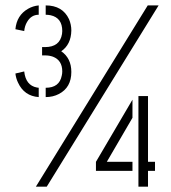

<svg xmlns="http://www.w3.org/2000/svg" viewBox="-20 -704 644 724"><path d="M152.3 -337.9V-373Q204.1 -373 212.9 -418.9Q214.8 -426.8 214.8 -434.6Q214.8 -476.6 179.7 -490.2Q166 -495.1 149.4 -495.1H138.7V-526.4H149.4Q206.1 -526.4 213.9 -576.2Q214.8 -582 214.8 -586.9Q214.8 -636.7 170.9 -646.5Q161.1 -648.4 152.3 -648.4V-683.6Q215.8 -683.6 240.2 -631.8Q249 -611.3 249 -588.9Q248 -536.1 210.9 -510.7Q249 -484.4 249 -432.6Q249 -374 202.1 -349.6Q179.7 -337.9 152.3 -337.9ZM502 0V-341.8H538.1V-93.8H564.5V-59.6H538.1V0ZM341.8 -59.6V-93.8L479.5 -328.1V-259.8L382.8 -93.8H479.5V-59.6ZM38.1 -426.8 71.3 -434.6Q77.1 -381.8 119.1 -374Q123 -373 126 -373V-337.9Q71.3 -341.8 47.9 -392.6Q40 -409.2 38.1 -426.8ZM38.1 -593.8Q43 -646.5 85.9 -670.9Q104.5 -681.6 126 -683.6V-648.4Q97.7 -648.4 82 -621.1Q73.2 -606.4 71.3 -586.9ZM115.2 0 537.1 -683.6H578.1L156.2 0Z"/></svg>

Font: Post No Bills Jaffna
Style: Regular
Weight: 400
Designer: Kosala Senevirathne, Siva Puranthara, Lasantha Premarathna, Tharique Azeez
Foundry: Mooniak
Version: Version 1.220 ; ttfautohint (v1.6)